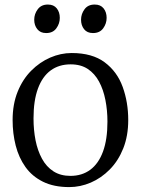

<svg xmlns="http://www.w3.org/2000/svg" viewBox="-20 -790 603 822"><path d="M34 -276Q34 -344 55.5 -397.2Q77 -450.5 113.5 -487.2Q150 -524 195 -543.5Q240 -563 287 -563Q375 -563 428.2 -523.2Q481.5 -483.5 505.2 -418Q529 -352.5 529 -276Q529 -208.5 507.8 -155Q486.5 -101.5 450 -64.5Q413.5 -27.5 368.5 -8.2Q323.5 11 276.5 11Q210.5 11 164 -12Q117.5 -35 89 -75Q60.5 -115 47.2 -166.8Q34 -218.5 34 -276ZM281.5 -37Q331 -37 366.5 -63.2Q402 -89.5 421 -141.2Q440 -193 440 -269Q440 -318 431.2 -362.2Q422.5 -406.5 404 -440.8Q385.5 -475 355.8 -494.8Q326 -514.5 282.5 -514.5Q232.5 -514.5 197 -488.5Q161.5 -462.5 142.5 -411Q123.5 -359.5 123.5 -283Q123.5 -233.5 132.2 -189.2Q141 -145 159.8 -110.5Q178.5 -76 208.8 -56.5Q239 -37 281.5 -37ZM177 -648.5Q153 -648.5 139.8 -665Q126.5 -681.5 126.5 -705.5Q126.5 -730 141.5 -750.2Q156.5 -770.5 184.5 -770.5H185.5Q210 -770.5 223 -754.2Q236 -738 236 -713.5Q236 -689 221.2 -668.8Q206.5 -648.5 178 -648.5ZM377.5 -648.5Q353 -648.5 340 -665Q327 -681.5 327 -705.5Q327 -730 341.8 -750.2Q356.5 -770.5 385 -770.5H386Q410.5 -770.5 423.5 -754.2Q436.5 -738 436.5 -713.5Q436.5 -689 421.8 -668.8Q407 -648.5 378.5 -648.5Z"/></svg>

Font: Merriweather 36pt Light
Style: Regular
Weight: 300
Designer: Eben Sorkin
Foundry: Eben Sorkin
Version: Version 2.100